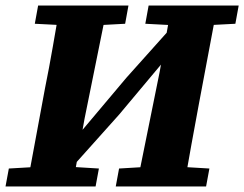

<svg xmlns="http://www.w3.org/2000/svg" viewBox="-30 -675 884 695"><path d="M-10 0 2 -65 140 -73H198L328 -65L316 0ZM67 0 133 -356Q148 -430 161 -505Q174 -580 187 -655H359L276 -245L232 0ZM96 -589 108 -655H435L423 -589L293 -582H234ZM389 0 401 -65 535 -73H594L728 -65L716 0ZM464 0 548 -415 591 -655H757L690 -299Q676 -225 662.5 -149.5Q649 -74 636 0ZM496 -589 508 -655H834L822 -589L688 -582H629ZM205 -41 196 -160 230 -159 427 -393 623 -612 627 -494H597L401 -260Z"/></svg>

Font: Source Serif 4 ExtraBold
Style: Italic
Weight: 800
Italic angle: -12°
Designer: Frank Grießhammer
Foundry: Adobe Systems Incorporated
Version: Version 4.004;hotconv 1.0.116;makeotfexe 2.5.65601